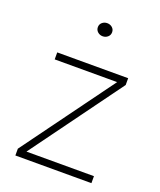

<svg xmlns="http://www.w3.org/2000/svg" viewBox="-138 -831 764 917"><g transform="rotate(20 244.0 -372.0)"><path d="M92.5 -35.5H437.5V0H51V-34.5L389 -497L389.5 -495.5H70.5V-531H431V-496.5L93 -33.5ZM247.5 -677.5Q233 -677.5 222.2 -687Q211.5 -696.5 211.5 -711Q211.5 -725.5 222.2 -734.8Q233 -744 247.5 -744Q262.5 -744 273.2 -734.8Q284 -725.5 284 -711Q284 -696 273.2 -686.8Q262.5 -677.5 247.5 -677.5Z"/></g></svg>

Font: Epilogue ExtraLight
Style: Regular
Weight: 250
Designer: Tyler Finck
Foundry: Etcetera Type Co
Version: Version 2.112